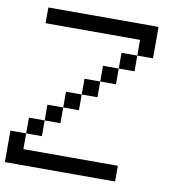

<svg xmlns="http://www.w3.org/2000/svg" viewBox="-85 -846 861 924"><g transform="rotate(10 346.0 -384.5)"><path d="M0 0V-153.8H76.9V-76.9H538.5V0ZM76.9 -153.8V-230.8H153.8V-153.8ZM153.8 -230.8V-307.7H230.8V-230.8ZM230.8 -307.7V-384.6H307.7V-307.7ZM307.7 -384.6V-461.5H384.6V-384.6ZM384.6 -461.5V-538.5H461.5V-461.5ZM461.5 -538.5V-615.4H538.5V-538.5ZM538.5 -615.4V-692.3H76.9V-769.2H615.4V-615.4Z"/></g></svg>

Font: Mintsoda - Lime Green 13x16
Style: Regular
Weight: 400
Designer: Mintsoda-15
Version: Version 1.0